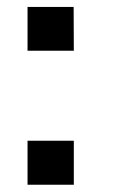

<svg xmlns="http://www.w3.org/2000/svg" viewBox="-20 -520 319 541"><path d="M57.6 -377V-500.5H187.5L188 -377ZM57.6 0.5V-123.5H188V0.5Z"/></svg>

Font: Ride Light
Style: Bold
Weight: 600
Version: Version 3.000